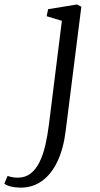

<svg xmlns="http://www.w3.org/2000/svg" viewBox="-142 -585 446 858"><path d="M151.5 -0.5Q141.5 81 114.2 137.5Q87 194 45.5 223.8Q4 253.5 -49.5 253.5Q-73 253.5 -93.5 248.5Q-114 243.5 -122.5 235.5L-108 201Q-101 204 -88 206.5Q-75 209 -63 209Q-29 209 -5 190.2Q19 171.5 35 138.5Q51 105.5 60.8 62.8Q70.5 20 76.5 -27.5L134.5 -492L66.5 -512.5L73 -544L202 -565L221.5 -555Z"/></svg>

Font: Merriweather 20pt Light
Style: Italic
Weight: 300
Italic angle: -7.8°
Version: Version 2.101